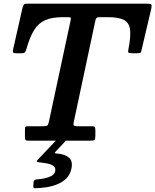

<svg xmlns="http://www.w3.org/2000/svg" viewBox="-20 -770 850 1051"><path d="M162.5 246Q160 261 173.5 260.5Q203 259.5 234.5 254.8Q266 250 294.2 238.5Q322.5 227 343 206.8Q363.5 186.5 370.5 155Q380 113 358 93.5Q336 74 293.5 70.5Q280.5 69.5 279.8 67.5Q279 65.5 287 57L337 4Q342.5 -1.5 339.8 -3.8Q337 -6 325.5 -6H302Q291 -6 286.5 -1L186.5 104.5Q180 111 181.5 114.2Q183 117.5 197 119Q219 121 240.2 125.2Q261.5 129.5 273.8 139.5Q286 149.5 282 168Q278.5 183.5 262.5 192.5Q246.5 201.5 224.8 206Q203 210.5 182.5 212Q175 212.5 170.5 214.8Q166 217 164 225.5ZM116.5 -21Q116.5 -8 119.5 -4Q122.5 0 135 0H475.5Q492 0 497 -3.8Q502 -7.5 502 -25V-56.5Q502 -70.5 499 -74.8Q496 -79 482 -79H405.5Q385.5 -79 383.2 -84.5Q381 -90 384.5 -105.5L502 -657Q504 -667.5 508.5 -671.8Q513 -676 526 -676H571Q630.5 -676 659 -660.5Q687.5 -645 692 -607.5Q696.5 -570 683.5 -503.5Q680.5 -488.5 682.2 -483.5Q684 -478.5 703.5 -478.5H732Q747 -478.5 750 -482Q753 -485.5 755 -497L808 -722Q812 -741 808 -745.5Q804 -750 782 -750H133.5Q116.5 -750 111.8 -746Q107 -742 103.5 -728.5L52.5 -503Q49.5 -490.5 51 -484.5Q52.5 -478.5 69.5 -478.5H98Q113 -478.5 117 -484.2Q121 -490 124.5 -501.5Q143 -567.5 166.8 -605.5Q190.5 -643.5 227.8 -659.8Q265 -676 324.5 -676H351.5Q364 -676 366.5 -673Q369 -670 367 -660.5L247.5 -103Q244 -87.5 239.2 -83.2Q234.5 -79 215.5 -79H132.5Q122 -79 119.2 -75.8Q116.5 -72.5 116.5 -62Z"/></svg>

Font: Besley SemiBold
Style: Italic
Weight: 600
Italic angle: -13°
Designer: Owen Earl
Foundry: indestructible type*
Version: Version 2.001